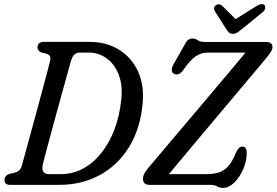

<svg xmlns="http://www.w3.org/2000/svg" viewBox="-20 -905 1354 940"><path d="M2 -24Q2.5 -46 27 -54L51 -59.5Q65.5 -63 74.2 -71Q83 -79 88 -98Q92 -112 102.2 -149.8Q112.5 -187.5 126.8 -239.5Q141 -291.5 156.5 -348.5Q172 -405.5 186.2 -458.5Q200.5 -511.5 211 -551.2Q221.5 -591 225.5 -608Q232 -634.5 208.5 -641.5L183 -648Q164 -656 163.5 -672Q164 -700 195.5 -700H418.5Q500.5 -700 562.5 -661.8Q624.5 -623.5 656 -554.8Q687.5 -486 678 -394.5Q666 -272 610.8 -183.5Q555.5 -95 467.8 -47.5Q380 0 270.5 0H28.5Q2.5 0 2 -24ZM278 -52.5Q337.5 -52.5 388.2 -80.5Q439 -108.5 478 -158.5Q517 -208.5 541.5 -274.5Q566 -340.5 573.5 -416.5Q581.5 -489 560.8 -540.8Q540 -592.5 501.2 -620Q462.5 -647.5 415.5 -647.5H371Q354.5 -647.5 343.8 -637.5Q333 -627.5 326.5 -603.5Q323.5 -593 313.5 -556.8Q303.5 -520.5 289.2 -469Q275 -417.5 259.2 -360.2Q243.5 -303 229 -249.5Q214.5 -196 204 -156.5Q193.5 -117 190 -101.5Q178 -52.5 221 -52.5ZM1006.5 0H713.5Q680 0 680 -29.5Q680 -43.5 687.8 -56.8Q695.5 -70 706.5 -84Q719 -98.5 751.8 -137.2Q784.5 -176 829.8 -229.5Q875 -283 926 -343.2Q977 -403.5 1026.2 -462Q1075.5 -520.5 1116.5 -569Q1157.5 -617.5 1182 -647.5H997.5Q965 -647.5 938.2 -629.5Q911.5 -611.5 879 -564.5Q867 -547 855.2 -542.5Q843.5 -538 832.5 -543.5Q821.5 -549 821 -560.8Q820.5 -572.5 828 -587.5L880.5 -680Q890.5 -700.5 899.8 -708.5Q909 -716.5 921.5 -716.5Q936.5 -716.5 948 -708Q959.5 -699.5 985 -699.5H1280.5Q1314.5 -699.5 1314 -675Q1314 -663.5 1305.5 -650.2Q1297 -637 1283.5 -620.5Q1270.5 -605 1237 -565.2Q1203.5 -525.5 1157.8 -471Q1112 -416.5 1060.8 -355.5Q1009.5 -294.5 960.2 -235.8Q911 -177 870.5 -128.8Q830 -80.5 807 -52.5H989Q1023 -52.5 1049.5 -60.2Q1076 -68 1096.8 -90.5Q1117.5 -113 1134.5 -156.5Q1148.5 -187.5 1166 -187.5Q1188 -187.5 1188 -156Q1187.5 -114 1170 -74.8Q1152.5 -35.5 1126 -10.2Q1099.5 15 1071.5 15Q1056 15 1043.2 7.5Q1030.5 0 1006.5 0ZM1167 -764.5Q1153.5 -753.5 1143.2 -746.5Q1133 -739.5 1120.5 -739.5Q1107.5 -739.5 1100.5 -746Q1093.5 -752.5 1086.5 -764.5L1032.5 -849Q1022 -868 1037 -879.5Q1053 -890.5 1068.5 -876L1133.5 -811.5L1237 -876Q1264 -892 1275.5 -879.5Q1279.5 -874.5 1278.5 -865Q1277.5 -855.5 1267.5 -847Z"/></svg>

Font: Fraunces 144pt SuperSoft
Style: Italic
Weight: 400
Italic angle: -16°
Version: Version 1.000;[b76b70a41]